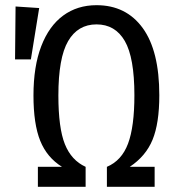

<svg xmlns="http://www.w3.org/2000/svg" viewBox="-20 -720 675 740"><path d="M594 -353Q594 -245 568 -181.5Q542 -118 480 -77H576V0H392V-77Q449 -101 473.5 -166.5Q498 -232 498 -353Q498 -498 461 -562Q424 -626 352 -626Q280 -626 242.5 -561.5Q205 -497 205 -352Q205 -227 230 -164.5Q255 -102 310 -77V0H126V-77H219Q161 -113 135 -177.5Q109 -242 109 -352Q109 -464 139 -542Q169 -620 223.5 -660Q278 -700 352 -700Q466 -700 530 -612Q594 -524 594 -353ZM131 -689 99 -491H38L40 -695Z"/></svg>

Font: Fira Sans Compressed
Style: Regular
Weight: 400
Width: 1
Designer: bBox Type GmbH & Carrois Corporate GbR & Edenspiekermann AG
Foundry: bBox Type GmbH & Carrois Corporate GbR & Edenspiekermann AG
Version: Version 4.301